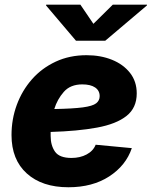

<svg xmlns="http://www.w3.org/2000/svg" viewBox="-20 -790 649 822"><path d="M272.9 11.7Q160.2 11.7 94.7 -47.4Q29.3 -106.4 29.3 -211.9Q29.3 -279.8 52 -341.3Q74.7 -402.8 116.9 -450.7Q159.2 -498.5 218.5 -526.1Q277.8 -553.7 350.6 -553.7Q410.6 -553.7 459.2 -534.2Q507.8 -514.6 536.6 -478Q565.4 -441.4 565.4 -390.1Q565.4 -328.1 521.5 -293.5Q477.5 -258.8 395.3 -243.7Q313 -228.5 196.8 -225.1Q196.8 -216.3 196.8 -208Q196.8 -167.5 215.6 -140.6Q234.4 -113.8 286.1 -113.8Q322.8 -113.8 350.8 -128.7Q378.9 -143.6 389.6 -170.4L544.4 -155.8Q519 -81.1 447.5 -34.7Q376 11.7 272.9 11.7ZM212.4 -323.2Q293 -324.7 334.7 -330.3Q376.5 -335.9 391.6 -347.7Q406.7 -359.4 406.7 -378.4Q406.7 -402.3 387.2 -415.5Q367.7 -428.7 332.5 -428.7Q281.2 -428.7 253.2 -396.7Q225.1 -364.7 212.4 -323.2ZM324.2 -770 379.9 -688 462.9 -770H609.4L608.9 -766.6L430.7 -615.7H305.2L177.2 -766.6L177.7 -770Z"/></svg>

Font: Inter Extra Bold
Style: Italic
Weight: 800
Italic angle: -9.39999°
Designer: Rasmus Andersson
Foundry: rsms
Version: Version 4.000;git-3c8e0fc